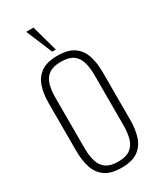

<svg xmlns="http://www.w3.org/2000/svg" viewBox="-259 -1137 1033 1233"><g transform="rotate(-30 258.0 -520.5)"><path d="M258 11Q179 11 135.5 -20.5Q92 -52 75 -106.5Q58 -161 58 -230V-584Q58 -653 76 -706Q94 -759 137.5 -789Q181 -819 258 -819Q335 -819 378.5 -789Q422 -759 440 -706Q458 -653 458 -584V-229Q458 -160 441 -106Q424 -52 380.5 -20.5Q337 11 258 11ZM258 -34Q316 -34 347.5 -57Q379 -80 391 -121.5Q403 -163 403 -218V-592Q403 -647 391 -688Q379 -729 348 -751.5Q317 -774 258 -774Q200 -774 168.5 -751.5Q137 -729 125 -688Q113 -647 113 -592V-218Q113 -163 125 -121.5Q137 -80 168.5 -57Q200 -34 258 -34ZM243 -858 162 -1052H216L270 -858Z"/></g></svg>

Font: Oswald ExtraLight
Style: Regular
Weight: 250
Designer: Vernon Adams
Foundry: Vernon Adams
Version: Version 4.103;gftools[0.9.33.dev8+g029e19f]